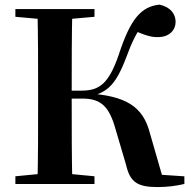

<svg xmlns="http://www.w3.org/2000/svg" viewBox="-20 -779 808 813"><path d="M45.1 0H380.1V-32.6L226 -47.3H198.2L45.1 -32.6ZM45.1 -707.9 198.2 -694.2H226L380.1 -707.9V-740.5H45.1ZM138.6 0H286.3C283.6 -115.1 283.6 -229.5 283.6 -368.2V-387.2C283.6 -510.5 283.6 -626.9 286.3 -740.5H138.6C141.4 -625.4 141.4 -510 141.4 -393.6V-346.1C141.4 -229 141.4 -112.9 138.6 0ZM513.9 -80.8C530.8 -6.9 562.6 13.1 647.5 13.1C688.8 13.1 723.9 8.4 760.7 0V-32.4L605.5 -42.8L673.4 -11.8L614.4 -216.4C585.6 -327.3 513.8 -374.6 345.5 -383.8L344 -366.3C430.4 -384.7 467.1 -411 514.7 -536.4C539.4 -603.4 554.9 -633.5 588.1 -683.2L538.4 -653.9C586.7 -632.3 619.5 -620.4 649.4 -621.9C697.3 -621.9 723.6 -652.1 723.6 -686C723.6 -720.8 701.3 -749.3 655.3 -759.4C577.1 -751.2 531.9 -698.1 482.8 -547.2C439.6 -421.1 398.2 -395.2 324.5 -395.2H220.9V-361.6H328C404.3 -361.6 441.2 -332 468.6 -234.2Z"/></svg>

Font: Source Han Serif TW VF
Style: Regular
Weight: 250
Designer: Ryoko NISHIZUKA 西塚涼子 (kana & ideographs); Frank Grießhammer (Latin, Greek & Cyrillic); Wenlong ZHANG 张文龙 (bopomofo); San
Foundry: Adobe
Version: Version 2.002;hotconv 1.1.0;makeotfexe 2.6.0